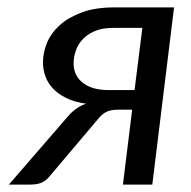

<svg xmlns="http://www.w3.org/2000/svg" viewBox="-20 -497 514 517"><path d="M390.1 0H311L335.9 -201.7H299.3Q286.6 -201.7 277.8 -199.7Q269 -197.8 262.5 -193.6Q255.9 -189.5 250.2 -183.6Q244.6 -177.7 238.8 -170.4L118.7 -28.3Q113.3 -21.5 107.9 -16.1Q102.5 -10.7 95.9 -7.1Q89.4 -3.4 80.8 -1.7Q72.3 0 61 0H3.9L161.6 -182.1Q183.1 -208 211.9 -217.8Q180.2 -222.2 158.2 -233.2Q136.2 -244.1 122.3 -259Q108.4 -273.9 102.1 -292Q95.7 -310.1 95.7 -328.6Q95.7 -355 106.4 -381.3Q117.2 -407.7 140.6 -429Q164.1 -450.2 200.4 -463.6Q236.8 -477.1 288.1 -477.1H448.7ZM178.2 -326.7Q178.2 -293 203.4 -273.7Q228.5 -254.4 272.9 -254.4H342.3L363.3 -421.9H284.2Q254.4 -421.9 234.1 -412.8Q213.9 -403.8 201.4 -389.9Q189 -376 183.6 -359.1Q178.2 -342.3 178.2 -326.7Z"/></svg>

Font: Carlito
Style: Italic
Weight: 400
Italic angle: -7°
Designer: Lukasz Dziedzic
Foundry: tyPoland Lukasz Dziedzic
Version: Version 1.104